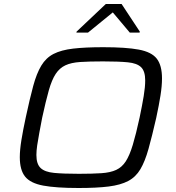

<svg xmlns="http://www.w3.org/2000/svg" viewBox="-20 -932 879 960"><path d="M373 8Q260 8 196 -4Q132 -16 105.5 -49Q79 -82 79 -146Q79 -182 87 -231.5Q95 -281 109 -346Q129 -439 146 -502Q163 -565 186.5 -604Q210 -643 248 -662.5Q286 -682 346 -689Q406 -696 496 -696Q610 -696 674 -684Q738 -672 764 -638.5Q790 -605 790 -540Q790 -503 782.5 -455Q775 -407 761 -342Q740 -250 722.5 -187.5Q705 -125 682 -86Q659 -47 621 -27Q583 -7 523.5 0.5Q464 8 373 8ZM374 -63Q441 -63 486.5 -66Q532 -69 561 -82.5Q590 -96 609 -125.5Q628 -155 644 -208Q660 -261 678 -344Q691 -406 698.5 -451.5Q706 -497 706 -530Q706 -576 685.5 -596Q665 -616 619 -620.5Q573 -625 495 -625Q426 -625 381 -622Q336 -619 307 -605.5Q278 -592 258.5 -562.5Q239 -533 224 -480Q209 -427 191 -344Q183 -302 176.5 -267.5Q170 -233 166 -205.5Q162 -178 162 -157Q162 -112 183 -92Q204 -72 250.5 -67.5Q297 -63 374 -63ZM362 -769 363 -774 509 -912H588L679 -774L678 -769H629L544 -870L420 -769Z"/></svg>

Font: Saira Expanded
Style: Italic
Weight: 400
Width: 7
Italic angle: -12°
Designer: Hector Gatti with collaboration of the Omnibus-Type team
Foundry: Omnibus-Type
Version: Version 1.101